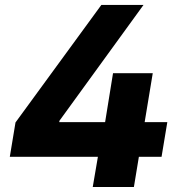

<svg xmlns="http://www.w3.org/2000/svg" viewBox="-20 -747 730 767"><path d="M19.2 -120.7 41.9 -257.8 384.9 -727.3H553.3L217.7 -264.9L216.6 -259.2H399.9L431.5 -454.5H590.2L557.9 -259.2H648.4L625.4 -120.7H534.8L514.9 0H350.5L371.1 -120.7Z"/></svg>

Font: Inter P Extra Bold
Style: Italic
Weight: 800
Italic angle: 9.39999°
Designer: Rasmus Andersson
Foundry: rsms
Version: Version 3.018;git-588b23468